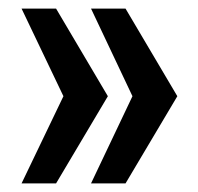

<svg xmlns="http://www.w3.org/2000/svg" viewBox="-20 -547 459 445"><path d="M271 -527 391 -324 271 -122H191L287 -324L191 -527ZM110 -527 230 -324 110 -122H30L127 -324L30 -527Z"/></svg>

Font: Archivo SemiBold ExtraCondensed
Style: Regular
Weight: 600
Width: 2
Version: Version 2.001